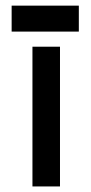

<svg xmlns="http://www.w3.org/2000/svg" viewBox="-20 -671 327 691"><path d="M195.9 -502.9H96.8V0H195.9ZM263.7 -650.7H21.9V-557.3H263.7Z"/></svg>

Font: Saysettha
Style: Regular
Weight: 400
Designer: John M. Durdin
Foundry: Lao Script for Windows
Version: Version 2.201